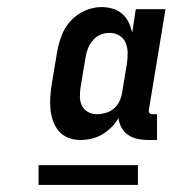

<svg xmlns="http://www.w3.org/2000/svg" viewBox="-20 -713 540 543"><path d="M208 -317Q190 -317 173 -323.5Q156 -330 145.5 -343Q135 -356 129.5 -372.5Q124 -389 122.5 -406.5Q121 -424 122.5 -442.5Q124 -461 127 -479L141 -563Q145 -587 153.5 -610.5Q162 -634 179 -653Q196 -672 219.5 -682.5Q243 -693 267 -693Q283 -693 298.5 -688.5Q314 -684 325.5 -674Q337 -664 343.5 -650.5Q350 -637 354 -621L364 -687H448L401 -402Q400 -397 403 -393.5Q406 -390 411 -390H424V-317H399Q384 -317 369.5 -320Q355 -323 343 -331Q331 -339 324 -351.5Q317 -364 315 -379Q307 -365 295 -353Q283 -341 269.5 -333Q256 -325 239.5 -321Q223 -317 208 -317ZM254 -390Q266 -390 278.5 -393.5Q291 -397 301 -405Q311 -413 317 -425Q323 -437 325 -449L339 -533Q341 -548 341 -563Q341 -578 335.5 -591.5Q330 -605 317.5 -612.5Q305 -620 290 -620Q277 -620 264.5 -615Q252 -610 243 -599.5Q234 -589 229 -576.5Q224 -564 222 -551L208 -467Q206 -454 206 -440Q206 -426 211.5 -414.5Q217 -403 228.5 -396.5Q240 -390 254 -390ZM370 -190H89V-246H370Z"/></svg>

Font: Iosevka Curly Slab Semibold
Style: Italic
Weight: 600
Italic angle: -9°
Monospace: yes
Designer: Belleve Invis
Foundry: Belleve Invis
Version: Version 22.1.2; ttfautohint (v1.8.4)